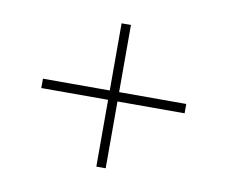

<svg xmlns="http://www.w3.org/2000/svg" viewBox="-56 -599 671 566"><g transform="rotate(10 279.5 -316.5)"><path d="M265 -102V-302H65V-330H265V-531H293V-330H494V-302H293V-102Z"/></g></svg>

Font: Noto Serif Telugu Thin
Style: Regular
Weight: 100
Designer: Jelle Bosma - Monotype Design Team
Foundry: Monotype Imaging Inc.
Version: Version 2.005; ttfautohint (v1.8.4.7-5d5b)